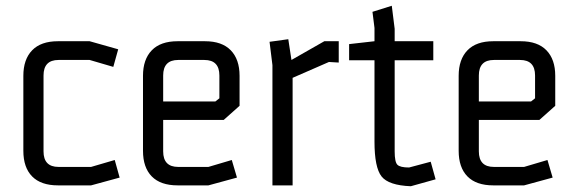

<svg xmlns="http://www.w3.org/2000/svg" viewBox="-20 -643 1989 666"><path d="M181 -500H291L390 -472L373 -411L291 -435H183Q131 -435 131 -381V-118Q131 -64 183 -64H296L378 -88L395 -27L296 0H181Q122 0 91.5 -31Q61 -62 61 -120V-380Q61 -437 91.5 -468.5Q122 -500 181 -500Z M596 0Q537 0 506.5 -31Q476 -62 476 -120V-380Q476 -437 506.5 -468.5Q537 -500 596 -500H691Q750 -500 780.5 -468.5Q811 -437 811 -380V-276L756 -227H546V-118Q546 -64 598 -64H703L784 -88L802 -27L703 0ZM546 -381V-291H727L741 -302V-381Q741 -435 689 -435H598Q546 -435 546 -381Z M1155 -500V-426L1121 -428L995 -373V0H925V-417L915 -498L980 -507L991 -435L1105 -500Z M1405 3Q1328 0 1303.5 -31Q1279 -62 1279 -152V-434H1191V-490L1279 -500V-546L1272 -602L1339 -623L1349 -543V-500H1483V-434H1349V-118Q1349 -81 1358.5 -71.5Q1368 -62 1399 -62L1474 -82L1491 -21Z M1691 0Q1632 0 1601.5 -31Q1571 -62 1571 -120V-380Q1571 -437 1601.5 -468.5Q1632 -500 1691 -500H1786Q1845 -500 1875.5 -468.5Q1906 -437 1906 -380V-276L1851 -227H1641V-118Q1641 -64 1693 -64H1798L1879 -88L1897 -27L1798 0ZM1641 -381V-291H1822L1836 -302V-381Q1836 -435 1784 -435H1693Q1641 -435 1641 -381Z"/></svg>

Font: Strong
Style: Regular
Weight: 400
Designer: Roman Shchyukin (Gaslight Type Foundry)
Foundry: Cyreal (www.cyreal.org)
Version: Version 1.001